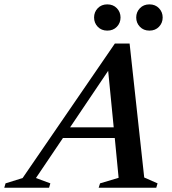

<svg xmlns="http://www.w3.org/2000/svg" viewBox="-89 -880 804 900"><path d="M587 -48 649.5 -20.5 643.5 0H373.5L380 -20.5L467 -46.5L449 -233H206L79.5 -45.5L147 -20.5L141 0H-69L-63 -20.5L17 -45.5L449.5 -676H518.5ZM239.5 -283H444L418 -548ZM414 -736.5Q386.5 -736.5 369.2 -754.5Q352 -772.5 352 -798Q352 -823.5 369.2 -841.5Q386.5 -859.5 414 -859.5Q441.5 -859.5 458.8 -841.5Q476 -823.5 476 -798Q476 -772.5 458.8 -754.5Q441.5 -736.5 414 -736.5ZM611.5 -736.5Q584 -736.5 566.8 -754.5Q549.5 -772.5 549.5 -798Q549.5 -823.5 566.8 -841.5Q584 -859.5 611.5 -859.5Q639 -859.5 656.2 -841.5Q673.5 -823.5 673.5 -798Q673.5 -772.5 656.2 -754.5Q639 -736.5 611.5 -736.5Z"/></svg>

Font: Newsreader Text SemiBold
Style: Italic
Weight: 600
Italic angle: -17°
Designer: Hugues Gentile
Foundry: Production Type
Version: Version 1.001